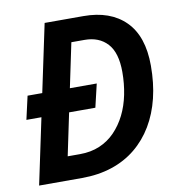

<svg xmlns="http://www.w3.org/2000/svg" viewBox="-80 -787 802 861"><g transform="rotate(-10 320.5 -357.0)"><path d="M363 -406 338 -300H24L48 -406ZM29 0 180 -714H356Q479 -714 547.5 -645.5Q616 -577 616 -443Q616 -363 599.5 -295.5Q583 -228 550.5 -173.5Q518 -119 470.5 -80Q423 -41 361 -20.5Q299 0 224 0ZM234 -107Q284 -107 324 -124Q364 -141 394 -172Q424 -203 444.5 -244Q465 -285 475 -334.5Q485 -384 485 -437Q485 -525 447 -566.5Q409 -608 343 -608H283L178 -107Z"/></g></svg>

Font: Noto Sans Display SemiBold
Style: Italic
Weight: 600
Italic angle: -12°
Designer: Monotype Design Team
Foundry: Monotype Imaging Inc.
Version: Version 2.003